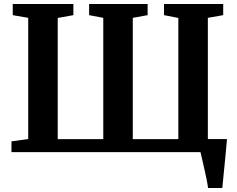

<svg xmlns="http://www.w3.org/2000/svg" viewBox="-20 -763 1188 963"><path d="M1023.5 180Q1021.5 163 1016.5 137.8Q1011.5 112.5 1005.2 85.5Q999 58.5 993.8 35.5Q988.5 12.5 985.5 -0.5L949 -65.5H1118.5Q1117 -49.5 1114.8 -24.5Q1112.5 0.5 1109.8 29.8Q1107 59 1104 88Q1101 117 1098.8 141.2Q1096.5 165.5 1095 180ZM37.5 0V-54L121.5 -65.5V-673.5L44 -687V-743H348V-687L269.5 -673V-65H498V-673.5L427 -687V-743H720.5V-687L646 -673.5V-65H874.5V-673L802.5 -687V-743H1099.5V-687L1022.5 -673.5V-65.5L1106 -54V0Z"/></svg>

Font: Merriweather 36pt
Style: Bold
Weight: 700
Designer: Eben Sorkin
Foundry: Eben Sorkin
Version: Version 2.100